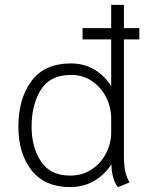

<svg xmlns="http://www.w3.org/2000/svg" viewBox="-20 -754 644 784"><path d="M486 -593V-120Q486 -76 492 -52Q498 -28 509 -9L462 10Q452 1 443.5 -25.5Q435 -52 435 -83Q408 -41 364.5 -15.5Q321 10 266 10Q163 10 109 -58.5Q55 -127 55 -237Q55 -350 108 -422.5Q161 -495 270 -495Q324 -495 366 -469.5Q408 -444 434 -402V-593H317V-639H434V-734H486V-639H549V-593ZM434 -271Q434 -315 414 -355.5Q394 -396 357 -422Q320 -448 270 -448Q184 -448 146.5 -387Q109 -326 109 -237Q109 -152 147.5 -94.5Q186 -37 266 -37Q316 -37 354 -62Q392 -87 413 -128Q434 -169 434 -213Z"/></svg>

Font: Niramit ExtraLight
Style: Regular
Weight: 200
Designer: Katatrad Aksorn Co.,Ltd.
Foundry: Cadson Demak Co.,Ltd.
Version: Version 1.000; ttfautohint (v1.6)